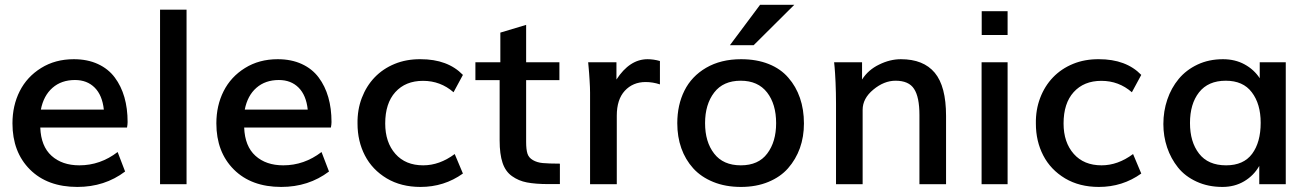

<svg xmlns="http://www.w3.org/2000/svg" viewBox="-20 -757 5396 789"><path d="M147.9 -306.6H406.7Q400.4 -365.7 369.1 -397Q337.9 -428.2 288.1 -428.2Q232.4 -428.2 195.8 -396.2Q159.2 -364.3 147.9 -306.6ZM297.9 11.2Q174.8 11.2 103 -60.5Q31.2 -132.3 31.2 -250Q31.2 -323.2 61 -382.3Q90.8 -441.4 148.9 -477.5Q207 -513.7 283.2 -513.7Q339.4 -513.7 382.3 -493.9Q425.3 -474.1 451.7 -438.5Q478 -403.3 491.2 -357.4Q504.4 -311.5 504.4 -255.4Q504.4 -250 503.7 -244.6Q502.9 -239.3 502 -232.9H145.5Q148.4 -155.8 191.9 -116.7Q235.4 -77.6 306.2 -77.6Q392.1 -77.6 463.4 -132.3L494.1 -52.2Q410.2 11.2 297.9 11.2Z M637.7 0V-717.3H746.6V0Z M985.8 -306.6H1244.6Q1238.3 -365.7 1207 -397Q1175.8 -428.2 1126 -428.2Q1070.3 -428.2 1033.7 -396.2Q997.1 -364.3 985.8 -306.6ZM1135.7 11.2Q1012.7 11.2 940.9 -60.5Q869.1 -132.3 869.1 -250Q869.1 -323.2 898.9 -382.3Q928.7 -441.4 986.8 -477.5Q1044.9 -513.7 1121.1 -513.7Q1177.2 -513.7 1220.2 -493.9Q1263.2 -474.1 1289.6 -438.5Q1315.9 -403.3 1329.1 -357.4Q1342.3 -311.5 1342.3 -255.4Q1342.3 -250 1341.6 -244.6Q1340.8 -239.3 1339.8 -232.9H983.4Q986.3 -155.8 1029.8 -116.7Q1073.2 -77.6 1144 -77.6Q1230 -77.6 1301.3 -132.3L1332 -52.2Q1248 11.2 1135.7 11.2Z M1708 11.2Q1628.4 11.2 1569.3 -23.9Q1509.8 -59.6 1479.5 -118.2Q1449.2 -176.8 1449.2 -249Q1448.2 -305.7 1466.8 -354.5Q1485.4 -403.3 1519.5 -439Q1553.7 -474.6 1601.8 -494.4Q1649.9 -514.2 1708.5 -513.7Q1819.8 -513.7 1882.3 -449.2L1843.8 -377.9Q1790 -424.8 1718.3 -424.8Q1646.5 -424.8 1604.5 -378.4Q1563 -332.5 1563 -249.5Q1563 -171.9 1605 -124.5Q1646.5 -77.6 1719.2 -77.6Q1786.1 -77.6 1848.6 -124L1882.3 -43.9Q1805.2 11.2 1708 11.2Z M2280.8 -0.5H2233.9Q2181.2 -0.5 2145.5 -7.3Q2111.3 -13.7 2084 -33.2Q2057.1 -52.2 2045.2 -87.9Q2033.2 -123.5 2033.2 -179.7V-427.7H1933.6V-501H2036.1V-623L2142.1 -654.8V-501H2278.8V-427.7H2142.1V-173.3Q2142.1 -142.6 2147.5 -125.7Q2152.8 -108.9 2169.9 -99.1Q2178.2 -94.2 2188.5 -91.1Q2198.7 -87.9 2210.9 -86.9Q2223.1 -85.9 2240.2 -85.2Q2257.3 -84.5 2280.8 -84.5Z M2404.8 0V-376Q2404.8 -386.2 2404.3 -399.2Q2403.8 -412.1 2402.8 -427.7Q2401.9 -443.4 2400.9 -456.3Q2399.9 -469.2 2398.9 -480L2397 -501H2513.2V-430.2Q2567.4 -513.7 2641.1 -513.7Q2665.5 -513.7 2691.9 -506.3V-410.2Q2662.6 -419.9 2633.3 -419.9Q2580.6 -419.9 2547.4 -383.8Q2514.6 -348.1 2514.6 -281.7V0Z M3024.9 11.2Q2961.4 11.2 2911.1 -9.3Q2860.8 -29.8 2828.6 -65.4Q2796.4 -101.1 2779.8 -147.9Q2763.2 -194.8 2763.2 -250.5Q2763.2 -325.7 2792.5 -384.3Q2821.8 -443.4 2881.8 -478.5Q2942.4 -513.7 3025.4 -513.7Q3089.4 -513.7 3138.9 -493.9Q3188.5 -474.1 3219.7 -437.5Q3251 -401.9 3267.3 -354.5Q3283.7 -307.1 3283.7 -249.5Q3283.7 -194.8 3267.1 -148.4Q3250.5 -102.1 3218.3 -65.4Q3187 -29.8 3137.2 -9.3Q3087.4 11.2 3024.9 11.2ZM3024.4 -77.6Q3096.7 -77.6 3132.8 -126Q3169.4 -174.3 3169.4 -251Q3169.4 -329.1 3132.3 -377Q3094.7 -425.3 3023.9 -425.3Q2952.1 -425.3 2915 -377Q2877.4 -328.1 2877.4 -251Q2877.4 -173.8 2914.6 -126Q2951.7 -77.6 3024.4 -77.6ZM2979.5 -571.3 3103.5 -737.3H3244.1L3077.1 -571.3Z M3415.5 0V-330.6Q3415.5 -353.5 3415 -375.2Q3414.6 -397 3413.6 -418.5Q3412.6 -439.9 3411.6 -455.6Q3410.6 -471.2 3409.7 -481L3407.7 -501H3522.5V-430.2Q3547.9 -470.2 3592.8 -491.7Q3637.2 -513.7 3682.1 -513.7Q3774.9 -513.7 3821.3 -458Q3867.7 -402.3 3867.7 -280.8V0H3758.3V-284.2Q3758.3 -358.4 3736.3 -391.6Q3714.8 -425.3 3660.2 -425.3Q3612.8 -425.3 3568.8 -388.7Q3524.9 -352.5 3524.9 -305.7V0Z M4014.2 -613.3V-710.9H4120.6V-613.3ZM4013.7 0V-501H4120.6V0Z M4495.6 11.2Q4416 11.2 4356.9 -23.9Q4297.4 -59.6 4267.1 -118.2Q4236.8 -176.8 4236.8 -249Q4235.8 -305.7 4254.4 -354.5Q4272.9 -403.3 4307.1 -439Q4341.3 -474.6 4389.4 -494.4Q4437.5 -514.2 4496.1 -513.7Q4607.4 -513.7 4669.9 -449.2L4631.3 -377.9Q4577.6 -424.8 4505.9 -424.8Q4434.1 -424.8 4392.1 -378.4Q4350.6 -332.5 4350.6 -249.5Q4350.6 -171.9 4392.6 -124.5Q4434.1 -77.6 4506.8 -77.6Q4573.7 -77.6 4636.2 -124L4669.9 -43.9Q4592.8 11.2 4495.6 11.2Z M5018.6 -77.6Q5090.3 -77.6 5125.5 -125Q5160.6 -172.4 5160.6 -252.4Q5160.6 -330.1 5124 -377.9Q5088.4 -425.3 5017.1 -425.3Q4944.8 -425.3 4907.2 -377.4Q4870.1 -330.1 4870.1 -251.5Q4870.1 -173.8 4907.2 -126Q4944.3 -77.6 5018.6 -77.6ZM5003.4 11.2Q4944.8 11.2 4897.5 -10.5Q4850.1 -32.2 4820.8 -68.8Q4791.5 -105.5 4776.1 -151.1Q4760.7 -196.8 4760.7 -247.1Q4760.7 -300.3 4776.9 -347.9Q4793 -395.5 4823.7 -432.6Q4854.5 -469.7 4901.1 -491.7Q4947.8 -513.7 5005.4 -513.7Q5055.7 -513.7 5094.5 -492.4Q5133.3 -471.2 5156.7 -435.5V-501H5263.7V0H5154.8V-75.2Q5132.3 -35.6 5093 -12.2Q5053.7 11.2 5003.4 11.2Z"/></svg>

Font: Ride Light
Style: Bold
Weight: 600
Version: Version 3.000